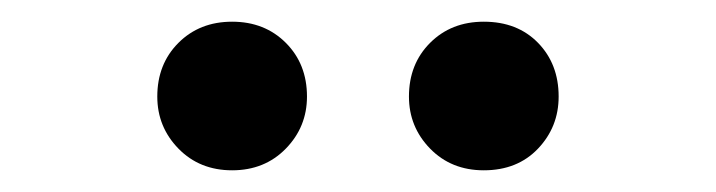

<svg xmlns="http://www.w3.org/2000/svg" viewBox="-20 -810 660 177"><path d="M194 -653Q164 -653 144.5 -673Q125 -693 125 -721Q125 -751 144.5 -770.5Q164 -790 194 -790Q224 -790 243.5 -770.5Q263 -751 263 -721Q263 -693 243.5 -673Q224 -653 194 -653ZM426 -653Q396 -653 376.5 -673Q357 -693 357 -721Q357 -751 376.5 -770.5Q396 -790 426 -790Q457 -790 476 -770.5Q495 -751 495 -721Q495 -693 476 -673Q457 -653 426 -653Z"/></svg>

Font: Noto Sans SC Thin SemiBold
Style: Regular
Weight: 600
Version: Version 2.004-H2;hotconv 1.0.118;makeotfexe 2.5.65603